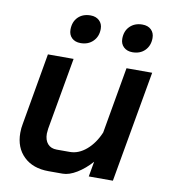

<svg xmlns="http://www.w3.org/2000/svg" viewBox="-80 -770 750 847"><g transform="rotate(10 294.5 -346.5)"><path d="M42 -137Q42 -159 46 -178L102 -499H217L160 -176Q158 -160 158 -154Q158 -125 172.5 -108.5Q187 -92 213 -92H272Q311 -92 346 -122Q381 -152 402 -202L454 -499H569L481 0H373L385 -68Q355 -34 320.5 -13Q286 8 257 8H194Q124 8 83 -31.5Q42 -71 42 -137ZM181 -624Q181 -659 202 -680Q223 -701 258 -701Q282 -701 297 -687Q312 -673 312 -650Q312 -616 290.5 -594.5Q269 -573 235 -573Q210 -573 195.5 -587Q181 -601 181 -624ZM413 -624Q413 -659 434.5 -680Q456 -701 490 -701Q515 -701 529.5 -687Q544 -673 544 -650Q544 -616 523 -594.5Q502 -573 467 -573Q443 -573 428 -587Q413 -601 413 -624Z"/></g></svg>

Font: Bai Jamjuree SemiBold
Style: Italic
Weight: 600
Italic angle: -10°
Version: Version 1.000; ttfautohint (v1.6)